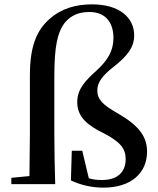

<svg xmlns="http://www.w3.org/2000/svg" viewBox="-20 -844 724 880"><path d="M114 0H233C231 -77 229 -155 229 -232V-493C229 -630 243 -697 278 -741C307 -775 343 -789 390 -789C466 -789 500 -738 500 -670C500 -610 473 -568 425 -523C372 -475 334 -437 334 -376C334 -306 384 -268 456 -233C533 -193 556 -162 556 -114C556 -59 522 -19 448 -19C424 -19 406 -21 387 -27L357 -153H309L305 -17C352 5 402 16 454 16C581 16 654 -51 654 -149C654 -216 619 -267 522 -323C450 -364 426 -388 426 -430C426 -467 451 -499 501 -538C562 -586 595 -626 595 -682C595 -762 529 -824 402 -824C329 -824 262 -806 207 -757C149 -706 117 -634 117 -498V-232L115 -37L32 -29V0Z"/></svg>

Font: Noto Serif CJK SC SemiBold
Style: Regular
Weight: 600
Designer: Ryoko NISHIZUKA 西塚涼子 (kana & ideographs); Frank Grießhammer (Latin, Greek & Cyrillic); Wenlong ZHANG 张文龙 (bopomofo); San
Foundry: Adobe
Version: Version 2.001;hotconv 1.1.0;makeotfexe 2.6.0